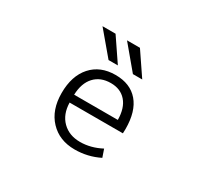

<svg xmlns="http://www.w3.org/2000/svg" viewBox="-152 -983 1304 1219"><g transform="rotate(30 500.0 -373.5)"><path d="M418 -589.8 277.3 -756.8H373L486.3 -589.8ZM596.7 -589.8 457 -756.8H551.8L665 -589.8ZM338.9 -290H659.2Q658.2 -377 617.2 -423.8Q576.2 -470.7 504.9 -470.7Q429.7 -470.7 385.7 -423.3Q341.8 -376 338.9 -290ZM338.9 -232.4Q340.8 -147.5 390.6 -98.1Q440.4 -48.8 520.5 -48.8Q598.6 -48.8 674.8 -88.9L694.3 -32.2Q610.4 9.8 514.6 9.8Q402.3 9.8 333.5 -63Q264.6 -135.7 264.6 -259.8Q264.6 -385.7 329.1 -458Q393.6 -530.3 504.9 -530.3Q613.3 -530.3 671.9 -461.9Q730.5 -393.6 730.5 -264.6Q730.5 -241.2 729.5 -232.4Z"/></g></svg>

Font: Gen Shin Gothic Monospace Normal
Style: Regular
Weight: 350
Designer: [Source Han Sans]
Ryoko NISHIZUKA  (kana & ideographs); Paul D. Hunt (Latin, Greek & Cyrillic); Wenlong ZHANG  (bopomofo
Version: Version 1.002.20150607